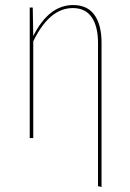

<svg xmlns="http://www.w3.org/2000/svg" viewBox="-20 -548 516 762"><path d="M383 -379V194L369 191V-377Q369 -443 344 -479.5Q319 -516 269 -516Q176 -516 112 -384V0H98V-518H110L112 -405Q174 -528 270 -528Q327 -528 355 -488.5Q383 -449 383 -379Z"/></svg>

Font: Fira Sans Compressed Hair
Style: Regular
Weight: 100
Width: 1
Designer: bBox Type GmbH & Carrois Corporate GbR & Edenspiekermann AG
Foundry: bBox Type GmbH & Carrois Corporate GbR & Edenspiekermann AG
Version: Version 4.301